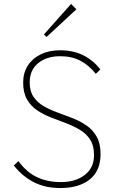

<svg xmlns="http://www.w3.org/2000/svg" viewBox="-20 -940 592 970"><path d="M285 10Q207 10 149 -20.5Q91 -51 50 -104L73 -126Q115 -69 168 -44.5Q221 -20 287 -20Q361 -20 408 -56Q455 -92 455 -156Q455 -204 435.5 -234.5Q416 -265 384 -284Q352 -303 314 -317.5Q276 -332 238 -346.5Q200 -361 168 -382.5Q136 -404 116.5 -437.5Q97 -471 97 -523Q97 -572 120.5 -608.5Q144 -645 186 -665.5Q228 -686 284 -686Q349 -686 400 -661Q451 -636 487 -589L464 -567Q430 -610 386.5 -633Q343 -656 284 -656Q216 -656 173 -621Q130 -586 130 -524Q130 -479 149.5 -450.5Q169 -422 201 -403.5Q233 -385 271 -371.5Q309 -358 347 -343Q385 -328 417 -306Q449 -284 468.5 -249.5Q488 -215 488 -162Q488 -77 433.5 -33.5Q379 10 285 10ZM215 -753 202 -766 339 -920 366 -893Z"/></svg>

Font: Outfit Thin Thin
Style: Regular
Weight: 250
Version: Version 1.100;gftools[0.9.27]